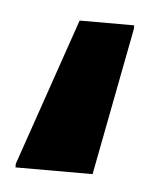

<svg xmlns="http://www.w3.org/2000/svg" viewBox="-30 -46 206 263"><g transform="rotate(5 72.5 86.0)"><path d="M0 190V185L70 -18H145V-13L106 190Z"/></g></svg>

Font: Saira Semi Condensed Medium
Style: Regular
Weight: 500
Width: 4
Designer: Hector Gatti with collaboration of the Omnibus-Type team
Foundry: Omnibus-Type
Version: Version 1.001; ttfautohint (v1.8)